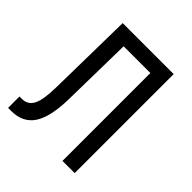

<svg xmlns="http://www.w3.org/2000/svg" viewBox="-200 -863 1001 1001"><g transform="rotate(45 300.0 -362.5)"><path d="M20 5V-79H38Q82 -79 101.5 -118.5Q121 -158 122 -254L130 -730H506V0H416V-648H219L212 -254Q210 -120 169.5 -57.5Q129 5 43 5Z"/></g></svg>

Font: JetBrains Mono Zero
Style: Regular-Zero
Weight: 400
Designer: Philipp Nurullin, Konstantin Bulenkov
Foundry: JetBrains
Version: Version 2.211